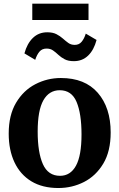

<svg xmlns="http://www.w3.org/2000/svg" viewBox="-20 -982 630 1014"><path d="M26 -276.5Q26 -374 64.8 -439.2Q103.5 -504.5 166.5 -537.2Q229.5 -570 301.5 -570Q428.5 -570 496.5 -491.8Q564.5 -413.5 564.5 -282.5Q564.5 -183 525.5 -118Q486.5 -53 423.8 -21Q361 11 288.5 11Q204 11 145.5 -24.5Q87 -60 56.5 -124.8Q26 -189.5 26 -276.5ZM297 -53.5Q352 -53.5 381.2 -106.8Q410.5 -160 410.5 -272Q410.5 -381.5 384.5 -443.5Q358.5 -505.5 295.5 -505.5Q239.5 -505.5 209.2 -452.5Q179 -399.5 179 -287Q179 -177 206.5 -115.2Q234 -53.5 297 -53.5ZM109 -700Q123 -752 153.8 -781.8Q184.5 -811.5 229.5 -811.5Q259 -811.5 278.2 -801.5Q297.5 -791.5 312 -778.5Q326.5 -765.5 340.8 -755.2Q355 -745 374 -745Q397 -744.5 411 -761.2Q425 -778 433 -804.5L490 -771Q476 -718 445.5 -688.5Q415 -659 370 -659Q340.5 -659 321.5 -669Q302.5 -679 288.5 -692.2Q274.5 -705.5 260.2 -715.5Q246 -725.5 226 -725.5Q202 -725.5 188.2 -709Q174.5 -692.5 166 -666ZM447.5 -962.5V-876.5H150.5V-962.5Z"/></svg>

Font: Merriweather
Style: Bold
Weight: 700
Designer: Eben Sorkin
Foundry: Eben Sorkin
Version: Version 2.100; ttfautohint (v1.7.19-72a1) -l 8 -r 50 -G 200 